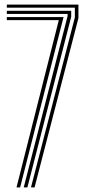

<svg xmlns="http://www.w3.org/2000/svg" viewBox="-20 -820 378 840"><path d="M115.5 0 307.5 -744V-786.5H9.8V-800H323.2V-741.2L131.2 0ZM83.8 0 275.8 -750.2V-759H9.8V-772.8H291.5V-746.5L99.8 0ZM52.2 0 237.2 -731.8H9.8V-745.2H258L68 0Z"/></svg>

Font: Big Shoulders Inline Text
Style: Regular
Weight: 400
Designer: Patric King
Foundry: XO Type Co
Version: Version 1.000